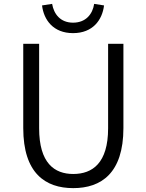

<svg xmlns="http://www.w3.org/2000/svg" viewBox="-20 -958 756 991"><path d="M358 13C502 13 617 -64 617 -297V-732H538V-296C538 -116 457 -60 358 -60C261 -60 182 -116 182 -296V-732H100V-297C100 -64 214 13 358 13ZM357 -787C459 -787 508 -855 517 -930L466 -938C458 -885 423 -841 357 -841C292 -841 258 -885 249 -938L197 -930C206 -855 255 -787 357 -787Z"/></svg>

Font: ChiuKong Gothic CL Normal
Style: Regular
Weight: 350
Designer: Ryoko NISHIZUKA 西塚涼子 (kana, bopomofo & ideographs); Paul D. Hunt (Latin, Greek & Cyrillic); Sandoll Communications 산돌커뮤니
Foundry: Adobe
Version: Version 1.300